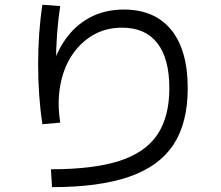

<svg xmlns="http://www.w3.org/2000/svg" viewBox="-20 -782 920 800"><path d="M192.2 -76.7Q367.8 -76.7 476.1 -111.1Q584.4 -145.6 635 -220Q685.6 -294.4 685.6 -414.4Q685.6 -537.8 635.6 -602.2Q585.6 -666.7 488.9 -666.7Q421.1 -666.7 368.3 -636.1Q315.6 -605.6 280 -552.2Q244.4 -498.9 231.1 -426.1Q217.8 -353.3 231.1 -271.1L156.7 -264.4Q138.9 -381.1 138.9 -514.4Q138.9 -646.7 156.7 -762.2L231.1 -756.7Q213.3 -644.4 213.3 -513.3Q213.3 -478.9 214.4 -445Q215.6 -411.1 217.8 -377.8L185.6 -457.8Q204.4 -545.6 246.7 -609.4Q288.9 -673.3 352.2 -707.8Q415.6 -742.2 495.6 -742.2Q624.4 -742.2 693.3 -657.8Q762.2 -573.3 762.2 -414.4Q762.2 -270 702.8 -179.4Q643.3 -88.9 518.3 -45.6Q393.3 -2.2 196.7 -2.2Z"/></svg>

Font: Paperlogy 4 Regular
Style: Regular
Weight: 400
Designer: redesigned by Lee Juim, glyphs from Gmarket Sans & Montserrat
Foundry: PT&
Version: Version 1.001